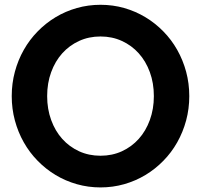

<svg xmlns="http://www.w3.org/2000/svg" viewBox="-20 -784 856 818"><path d="M408.2 14.5Q355.9 14.5 307.3 0.7Q258.6 -13.2 216.8 -38.4Q175 -63.6 140.5 -98.9Q105.9 -134.1 81.4 -177.5Q56.8 -220.9 43.4 -270.7Q30 -320.5 30 -374.5Q30 -428.6 43.4 -478.4Q56.8 -528.2 81.4 -571.6Q105.9 -615 140.5 -650.2Q175 -685.5 216.8 -710.7Q258.6 -735.9 307.3 -749.8Q355.9 -763.6 408.2 -763.6Q460.9 -763.6 509.3 -749.8Q557.7 -735.9 599.5 -710.7Q641.4 -685.5 675.9 -650.2Q710.5 -615 735 -571.6Q759.5 -528.2 773 -478.4Q786.4 -428.6 786.4 -374.5Q786.4 -320.5 773 -270.7Q759.5 -220.9 735 -177.5Q710.5 -134.1 675.9 -98.9Q641.4 -63.6 599.5 -38.4Q557.7 -13.2 509.1 0.7Q460.5 14.5 408.2 14.5ZM408.2 -120.5Q457.7 -120.5 499.3 -139.5Q540.9 -158.6 571.1 -192.3Q601.4 -225.9 618.4 -272.7Q635.5 -319.5 635.5 -374.5Q635.5 -430 618.4 -476.6Q601.4 -523.2 571.1 -556.8Q540.9 -590.5 499.3 -609.5Q457.7 -628.6 408.2 -628.6Q358.6 -628.6 317 -609.5Q275.5 -590.5 245.2 -556.8Q215 -523.2 198 -476.6Q180.9 -430 180.9 -374.5Q180.9 -319.5 198 -272.7Q215 -225.9 245.2 -192.3Q275.5 -158.6 317 -139.5Q358.6 -120.5 408.2 -120.5Z"/></svg>

Font: Spartan
Style: Bold
Weight: 700
Designer: Matt Bailey, Mirko Velimirovic
Foundry: Matt Bailey
Version: Version 1.005